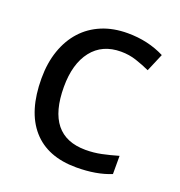

<svg xmlns="http://www.w3.org/2000/svg" viewBox="-98 -575 622 665"><g transform="rotate(20 213.0 -243.0)"><path d="M263 -424Q194 -424 156 -375.5Q118 -327 118 -242Q118 -62 263 -62Q293 -62 321.5 -68Q350 -74 381 -83V-16Q328 6 253 6Q147 6 91 -58Q35 -122 35 -243Q35 -300 51 -346Q67 -392 96.5 -424.5Q126 -457 168 -474.5Q210 -492 263 -492Q338 -492 399 -461L371 -395Q347 -406 320 -415Q293 -424 263 -424Z"/></g></svg>

Font: Shorif Bongobondhu UNICODE
Style: Bold
Weight: 700
Designer: Shorif Uddin Shishir, Shorif art & Design, e-mail : shorifart@gmail.com, facebook : Shorif2001
Foundry: Lipighor Font Foundry
Version: Designed By Shorif Uddin Shishir | Build By Niladri